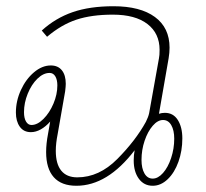

<svg xmlns="http://www.w3.org/2000/svg" viewBox="-20 -586 660 616"><path d="M565 -142Q565 -102 552.5 -67Q540 -32 518 -11Q496 10 470 10Q442 10 425.5 -12.5Q409 -35 409 -71Q409 -89 412 -104Q325 10 225 10Q177 10 152.5 -17.5Q128 -45 128 -98Q128 -125 134 -156L141 -196Q127 -180 111 -171Q95 -162 79 -162Q56 -162 43.5 -179.5Q31 -197 31 -225Q31 -262 47 -297Q63 -332 89 -354Q115 -376 143 -376Q166 -376 178.5 -360.5Q191 -345 191 -317Q191 -309 189 -293L165 -156Q159 -126 159 -102Q159 -60 176.5 -38.5Q194 -17 228 -17Q298 -17 356.5 -76Q415 -135 448 -195Q456 -211 458.5 -223Q461 -235 461 -237L490 -399Q492 -408 492 -426Q492 -479 453 -509Q414 -539 342 -539Q274 -539 225.5 -523Q177 -507 131 -468L114 -488Q158 -528 213 -547Q268 -566 344 -566Q430 -566 477 -531.5Q524 -497 524 -433Q524 -417 521 -399L490 -221Q499 -224 509 -224Q536 -224 550.5 -201Q565 -178 565 -142ZM164 -312Q164 -330 157.5 -341Q151 -352 139 -352Q119 -352 100 -333.5Q81 -315 69 -285.5Q57 -256 57 -226Q57 -207 63.5 -196Q70 -185 81 -185Q100 -185 119.5 -204.5Q139 -224 151.5 -253.5Q164 -283 164 -312ZM539 -141Q539 -168 529.5 -184.5Q520 -201 503 -201Q486 -201 470 -182.5Q454 -164 444 -134.5Q434 -105 434 -73Q434 -46 443.5 -29.5Q453 -13 470 -13Q487 -13 503 -31Q519 -49 529 -79Q539 -109 539 -141Z"/></svg>

Font: KoHo ExtraLight
Style: Italic
Weight: 275
Italic angle: -10°
Version: Version 1.000; ttfautohint (v1.6)